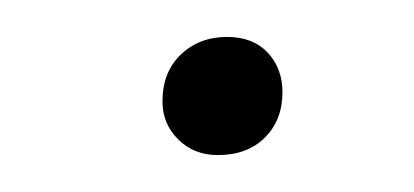

<svg xmlns="http://www.w3.org/2000/svg" viewBox="-20 -377 224 104"><path d="M68 -322Q68 -338 78 -347.5Q88 -357 103 -357Q117 -357 125 -348.5Q133 -340 133 -327Q133 -312 123.5 -302.5Q114 -293 98 -293Q85 -293 76.5 -301.5Q68 -310 68 -322Z"/></svg>

Font: FiraGO UltraLight
Style: Italic
Weight: 200
Italic angle: -8°
Designer: bBox Type GmbH
Foundry: bBox Type GmbH
Version: Version 1.001